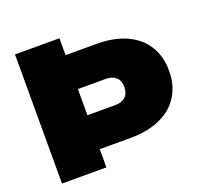

<svg xmlns="http://www.w3.org/2000/svg" viewBox="-128 -899 1110 1048"><g transform="rotate(-20 427.0 -375.0)"><path d="M60 -750H318V0H60ZM497 -106H228V-303H480Q518 -303 539 -322.5Q560 -342 560 -379Q560 -416 539 -435.5Q518 -455 480 -455H229V-652H497Q599 -652 671.5 -618.5Q744 -585 782 -523.5Q820 -462 820 -379Q820 -296 782 -234.5Q744 -173 671.5 -139.5Q599 -106 497 -106Z"/></g></svg>

Font: Unbounded Black
Style: Regular
Weight: 900
Designer: Luke Prowse, Jean-Baptiste Morizot, Fátima Lázaro, Florian Runge
Foundry: NaN
Version: Version 1.701;gftools[0.9.28.dev5+ged2979d]